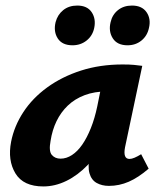

<svg xmlns="http://www.w3.org/2000/svg" viewBox="-20 -661 575 691"><path d="M136 10Q64 10 35.5 -37Q7 -84 20 -151Q31 -207 64 -257.5Q97 -308 150 -346.5Q203 -385 271.5 -407Q340 -429 421 -429Q446 -429 462 -427.5Q478 -426 492 -424L430 -131Q422 -89 446 -89Q454 -89 464.5 -93.5Q475 -98 488 -106L515 -54Q478 -22 443.5 -7Q409 8 372 8Q347 8 328 -2.5Q309 -13 302 -37.5Q295 -62 304 -103L334 -246L403 -277Q388 -211 360 -158Q332 -105 296 -67.5Q260 -30 219 -10Q178 10 136 10ZM198 -90Q219 -90 239 -103Q259 -116 276 -140.5Q293 -165 307 -200Q321 -235 330 -278L350 -377L406 -327Q396 -331 386 -331.5Q376 -332 366 -332Q320 -332 284.5 -318.5Q249 -305 224 -281Q199 -257 183.5 -225Q168 -193 162 -154Q155 -117 166.5 -103.5Q178 -90 198 -90ZM241 -498Q204 -498 188 -522.5Q172 -547 180 -581Q187 -608 207.5 -624.5Q228 -641 258 -641Q294 -641 310 -617Q326 -593 319 -560Q313 -532 291.5 -515Q270 -498 241 -498ZM439 -498Q402 -498 386 -523Q370 -548 378 -581Q384 -608 404.5 -624.5Q425 -641 455 -641Q491 -641 507.5 -617Q524 -593 516 -560Q510 -532 489 -515Q468 -498 439 -498Z"/></svg>

Font: Ysabeau ExtraBold
Style: Italic
Weight: 800
Italic angle: -12°
Designer: Christian Thalmann (Catharsis Fonts)
Version: Version 2.002